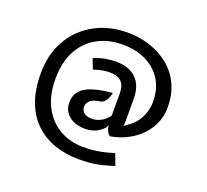

<svg xmlns="http://www.w3.org/2000/svg" viewBox="-130 -804 1179 1091"><g transform="rotate(20 459.5 -258.0)"><path d="M447 128Q370.5 128 303.8 105.5Q237 83 186.2 36.2Q135.5 -10.5 107.2 -83.5Q79 -156.5 79 -257Q79 -350.5 110 -422.5Q141 -494.5 194.8 -544Q248.5 -593.5 317.5 -618.8Q386.5 -644 462 -644Q536 -644 601.2 -622.8Q666.5 -601.5 716.5 -560.5Q766.5 -519.5 794.8 -459.5Q823 -399.5 823 -322Q823 -254 790.5 -198.5Q758 -143 701.2 -105.8Q644.5 -68.5 572 -55.5Q561 -61.5 555.2 -72Q549.5 -82.5 545 -95L543 -114L533 -94Q504 -65 476.8 -56Q449.5 -47 422.5 -47Q361 -47 324.5 -77.5Q288 -108 288 -158Q288 -218 337 -249.8Q386 -281.5 502 -292.5Q501 -283.5 495.5 -267.8Q490 -252 478 -238Q466 -224 446 -221.5Q404 -215.5 389.5 -199Q375 -182.5 375 -162Q375 -140.5 392.2 -127Q409.5 -113.5 439 -113.5Q464.5 -113.5 490.8 -126Q517 -138.5 540 -169V-305Q540 -351 516.5 -373.8Q493 -396.5 445.5 -396.5Q424.5 -396.5 402.5 -392.5Q380.5 -388.5 350 -378L326 -439Q365.5 -455 396.8 -460.5Q428 -466 459.5 -466Q538.5 -466 581.8 -423.5Q625 -381 625 -300V-158.5L624 -136.5L638.5 -148.5Q689.5 -182 711.8 -228.5Q734 -275 734 -322Q734 -399 699.5 -454.5Q665 -510 603.8 -540Q542.5 -570 461 -570Q375.5 -570 309.2 -533.5Q243 -497 205.5 -427.2Q168 -357.5 168 -257Q168 -157 205 -87.8Q242 -18.5 305.2 17.8Q368.5 54 447 54Q476 54 502.8 51.8Q529.5 49.5 560 43.2Q590.5 37 631.5 24L657.5 92.5Q610 108 575 115.8Q540 123.5 510 125.8Q480 128 447 128Z"/></g></svg>

Font: Expletus Sans SemiBold
Style: Regular
Weight: 600
Version: Version 7.500